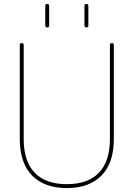

<svg xmlns="http://www.w3.org/2000/svg" viewBox="-20 -950 682 980"><path d="M81 -240V-720Q81 -730 91 -730Q101 -730 101 -720V-240Q101 -127 157 -68.5Q213 -10 321 -10Q429 -10 485 -68.5Q541 -127 541 -240V-720Q541 -730 551 -730Q561 -730 561 -720V-240Q561 -118 498 -54Q435 10 321 10Q207 10 144 -54Q81 -118 81 -240ZM411 -820V-920Q411 -930 421 -930Q431 -930 431 -920V-820Q431 -810 421 -810Q411 -810 411 -820ZM211 -820V-920Q211 -930 221 -930Q231 -930 231 -920V-820Q231 -810 221 -810Q211 -810 211 -820Z"/></svg>

Font: Rounded Mplus 1c Thin
Style: Regular
Weight: 250
Version: Version 1.059.20150529